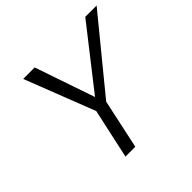

<svg xmlns="http://www.w3.org/2000/svg" viewBox="-163 -826 993 993"><g transform="rotate(-45 333.5 -329.0)"><path d="M332 -249 299 -294 584 -658H667ZM220 0 284 -293H355L292 0ZM288 -252 130 -658H214L339 -293Z"/></g></svg>

Font: Ysabeau
Style: Italic
Weight: 400
Italic angle: -12°
Designer: Christian Thalmann (Catharsis Fonts)
Version: Version 2.000;gftools[0.9.27.dev2+g8671c4b]